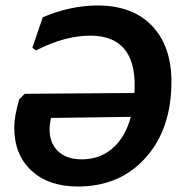

<svg xmlns="http://www.w3.org/2000/svg" viewBox="-20 -671 669 700"><path d="M336 -651Q463 -651 534 -577Q605 -503 605 -373Q605 -201 511 -96Q417 9 264 9Q157 9 94.5 -49Q32 -107 32 -206Q32 -247 50 -309L70 -329L470 -332Q471 -341 471 -360Q471 -541 309 -541Q216 -541 111 -487L98 -497L136 -608Q237 -651 336 -651ZM162 -220Q155 -160 186.5 -125Q218 -90 278 -90Q344 -90 390.5 -130.5Q437 -171 457 -245L166 -241Z"/></svg>

Font: Alegreya Sans
Style: Bold Italic
Weight: 700
Italic angle: -7°
Designer: Juan Pablo del Peral
Foundry: Huerta Tipografica
Version: Version 2.007